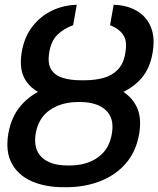

<svg xmlns="http://www.w3.org/2000/svg" viewBox="-20 -780 668 810"><path d="M321.8 -433.6H333Q410.2 -434.1 467.3 -410.2Q524.4 -386.2 552 -338.1Q579.6 -290 567.4 -216.8Q554.7 -141.1 511 -90.8Q467.3 -40.5 402.1 -15.4Q336.9 9.8 259.8 9.8H248.5Q171.4 9.8 114.3 -15.1Q57.1 -40 29.8 -90.3Q2.4 -140.6 15.1 -215.8Q27.8 -289.6 71 -337.9Q114.3 -386.2 179.4 -410.2Q244.6 -434.1 321.8 -433.6ZM319.3 -349.6H308.6Q237.8 -349.1 189.7 -315.4Q141.6 -281.7 130.4 -215.8Q120.1 -150.4 156.5 -116.2Q192.9 -82 263.7 -82H274.9Q345.2 -82 393.3 -116.2Q441.4 -150.4 452.1 -216.8Q462.9 -281.7 426.3 -315.4Q389.6 -349.1 319.3 -349.6ZM337.9 -441.4Q380.9 -441.4 417 -451.4Q453.1 -461.4 477.5 -486.8Q502 -512.2 508.8 -557.6Q517.6 -606.4 500 -632.6Q482.4 -658.7 444.3 -673.8L459.5 -759.8Q515.1 -758.3 556.2 -734.9Q597.2 -711.4 616 -667Q634.8 -622.6 624 -558.6Q611.8 -484.4 567.9 -440.2Q523.9 -396 460.2 -377Q396.5 -357.9 323.2 -357.4H305.7Q232.9 -357.9 175.3 -377Q117.7 -396 88.6 -440.2Q59.6 -484.4 71.3 -558.6Q82 -622.6 115.7 -666.7Q149.4 -710.9 198.2 -734.6Q247.1 -758.3 303.7 -759.8L288.6 -673.8Q247.6 -658.7 221.4 -632.6Q195.3 -606.4 187.5 -557.6Q180.2 -512.2 196 -486.8Q211.9 -461.4 244.9 -451.4Q277.8 -441.4 319.8 -441.4Z"/></svg>

Font: Inter Tight Medium
Style: Italic
Weight: 500
Italic angle: -9.39999°
Designer: Rasmus Andersson
Foundry: rsms
Version: Version 3.004